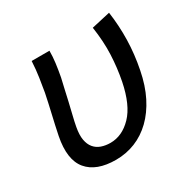

<svg xmlns="http://www.w3.org/2000/svg" viewBox="-121 -617 746 748"><g transform="rotate(-30 252.0 -243.0)"><path d="M197 12Q109 12 69.5 -35.5Q30 -83 49 -180Q58 -224 68 -266.5Q78 -309 87 -353Q92 -382 97 -415Q102 -448 104 -486H184Q184 -460 180.5 -432.5Q177 -405 171 -373Q166 -352 160.5 -327.5Q155 -303 149 -276.5Q143 -250 136.5 -224Q130 -198 126 -176Q120 -143 124 -120.5Q128 -98 140 -83.5Q152 -69 170.5 -62.5Q189 -56 211 -56Q264 -56 307 -100.5Q350 -145 369 -240Q380 -296 382.5 -354Q385 -412 375 -479L459 -498Q468 -435 466.5 -371.5Q465 -308 452 -243Q440 -181 416 -133.5Q392 -86 358.5 -53.5Q325 -21 284 -4.5Q243 12 197 12Z"/></g></svg>

Font: Matigon Symbol
Style: Regular
Weight: 400
Designer: Paul D. Hunt
Foundry: Adobe Systems Incorporated
Version: Version 2.021;PS 2.000;hotconv 1.0.86;makeotf.lib2.5.63406